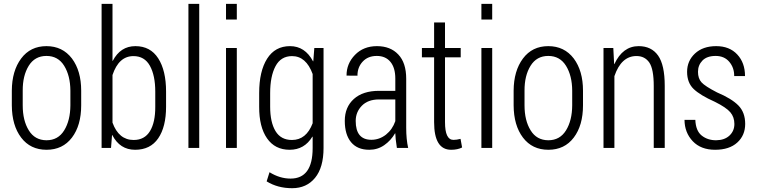

<svg xmlns="http://www.w3.org/2000/svg" viewBox="-20 -782 4003 1015"><path d="M100.1 -225.1Q100.1 -144.5 132.3 -92.8Q164.1 -41 225.6 -40.5Q287.1 -40.5 319.3 -92.8Q351.6 -145 352.1 -225.1V-302.7Q351.6 -381.8 319.3 -434.1Q287.1 -486.3 225.6 -486.3Q164.1 -486.3 131.8 -434.1Q99.6 -381.8 100.1 -302.7ZM42.5 -302.7Q43 -407.2 91.8 -472.7Q140.6 -538.1 225.6 -538.1Q310.5 -538.1 360.4 -472.7Q409.2 -407.2 409.2 -302.7V-225.1Q409.2 -119.1 360.4 -54.7Q311.5 9.8 226.1 9.8Q140.6 9.8 91.8 -54.7Q43 -119.1 42.5 -225.1Z M800.8 -217.8V-297.9Q800.8 -382.8 772.5 -434.1Q744.1 -485.4 685.5 -485.4Q607.9 -485.4 574.7 -385.3V-133.8Q607.9 -42 686.5 -42Q744.6 -42 772.9 -88.9Q801.3 -135.7 800.8 -217.8ZM857.9 -297.9V-217.8Q857.9 -111.3 816.4 -50.8Q774.9 9.8 694.3 9.8Q613.8 9.8 573.7 -67.9H572.3L566.9 0H517.1V-761.7H574.7V-460.4H576.2Q616.7 -538.1 695.8 -538.1Q774.9 -538.1 816.4 -473.6Q857.9 -409.2 857.9 -297.9Z M1033.2 0H976.1V-761.7H1033.2Z M1231.9 -678.7H1174.8V-761.7H1231.9ZM1231.9 0H1174.8V-528.3H1231.9Z M1408.2 -290V-217.8Q1408.2 -135.7 1436.5 -88.9Q1464.8 -42 1523.4 -42Q1599.1 -42 1632.8 -130.4V-390.6Q1598.1 -485.4 1523.9 -485.4Q1464.8 -485.4 1436.5 -432.1Q1408.2 -378.9 1408.2 -290ZM1350.1 -217.8V-290Q1350.1 -405.3 1392.1 -471.7Q1434.1 -538.1 1513.2 -538.1Q1592.3 -538.1 1634.8 -458H1636.2L1641.6 -528.3H1690.4V0.5Q1690.4 103.5 1645.5 158.2Q1600.6 212.9 1524.4 212.9Q1447.8 212.9 1389.6 176.8L1404.8 128.4Q1459 162.1 1516.1 162.1Q1632.8 162.1 1632.8 0.5V-59.1L1631.3 -59.6Q1589.4 9.8 1511.2 9.8Q1433.6 9.8 1391.6 -50.8Q1349.6 -111.3 1350.1 -217.8Z M1860.4 -142.6Q1860.4 -43 1943.4 -43Q1985.4 -43 2020.5 -70.3Q2054.7 -97.7 2069.8 -141.6V-256.3H1982.4Q1924.8 -255.9 1892.6 -222.7Q1860.4 -189.5 1860.4 -142.6ZM1932.1 9.8Q1869.1 9.8 1835.9 -30.3Q1802.7 -70.3 1802.7 -143.1Q1802.7 -215.8 1850.6 -258.8Q1898.4 -301.8 1983.9 -301.8H2069.8V-366.7Q2069.8 -423.8 2043.9 -455.1Q2018.1 -486.3 1971.7 -486.3Q1925.3 -486.3 1897.5 -456.5Q1869.6 -426.8 1869.6 -381.8L1812 -382.3Q1811.5 -445.3 1856.4 -491.7Q1901.4 -538.1 1972.7 -538.1Q2043.9 -538.1 2085.4 -494.1Q2127.4 -450.2 2127.4 -365.7V-106.4Q2127.4 -45.9 2137.7 0H2078.1Q2069.8 -53.7 2069.8 -76.7L2068.4 -77.1Q2046.4 -39.1 2011.2 -14.6Q1976.1 9.8 1932.1 9.8Z M2274.9 -136.2V-479H2210.4V-528.3H2274.9V-663.1H2332.5V-528.3H2415.5V-479H2332.5V-136.2Q2332.5 -42.5 2377 -42.5Q2394 -42.5 2414.6 -47.9L2422.9 -2.4Q2399.4 9.8 2364.7 9.8Q2274.9 9.8 2274.9 -136.2Z M2582 -678.7H2524.9V-761.7H2582ZM2582 0H2524.9V-528.3H2582Z M2752.9 -225.1Q2752.9 -144.5 2785.2 -92.8Q2816.9 -41 2878.4 -40.5Q2939.9 -40.5 2972.2 -92.8Q3004.4 -145 3004.9 -225.1V-302.7Q3004.4 -381.8 2972.2 -434.1Q2939.9 -486.3 2878.4 -486.3Q2816.9 -486.3 2784.7 -434.1Q2752.4 -381.8 2752.9 -302.7ZM2695.3 -302.7Q2695.8 -407.2 2744.6 -472.7Q2793.5 -538.1 2878.4 -538.1Q2963.4 -538.1 3013.2 -472.7Q3062 -407.2 3062 -302.7V-225.1Q3062 -119.1 3013.2 -54.7Q2964.4 9.8 2878.9 9.8Q2793.5 9.8 2744.6 -54.7Q2695.8 -119.1 2695.3 -225.1Z M3356.4 -538.1Q3423.8 -538.1 3459 -488.3Q3494.1 -438.5 3494.1 -328.1V0H3436V-327.1Q3436 -416.5 3412.6 -451.2Q3388.7 -485.8 3344.7 -485.8Q3264.2 -485.8 3228 -379.4V0H3170.4V-528.3H3222.2L3226.6 -443.4H3228Q3272 -538.1 3356.4 -538.1Z M3759.3 -243.7Q3681.6 -278.3 3647 -311.5Q3612.3 -344.7 3612.3 -402.3Q3612.3 -460 3653.8 -499Q3695.8 -538.1 3766.1 -538.1Q3836.4 -538.1 3877.4 -494.1Q3918.5 -450.2 3918.5 -379.9H3861.3Q3861.8 -423.8 3835.4 -455.1Q3809.1 -486.3 3763.2 -486.3Q3717.3 -486.3 3693.4 -461.9Q3669.9 -437.5 3669.9 -402.3Q3669.9 -367.2 3688.5 -346.7Q3707 -326.2 3770.5 -293.5Q3847.2 -261.2 3883.3 -224.6Q3919.4 -188 3919.4 -127Q3919.4 -66.4 3877.4 -28.3Q3835.4 9.8 3760.3 9.8Q3685.1 9.8 3642.1 -35.6Q3599.1 -81.1 3598.6 -148.4H3655.8Q3658.2 -90.3 3689.5 -65.4Q3720.7 -40.5 3765.6 -40.5Q3810.5 -41 3836.4 -65.4Q3862.3 -89.8 3862.3 -126.5Q3862.3 -163.1 3840.8 -188.5Q3819.3 -213.9 3759.3 -243.7Z"/></svg>

Font: RobotoCondensed-Light
Style: Light
Weight: 300
Designer: Google
Version: Version 1.200311; 2013